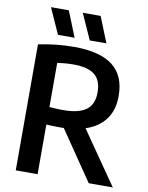

<svg xmlns="http://www.w3.org/2000/svg" viewBox="-101 -1019 840 1091"><g transform="rotate(10 319.5 -474.0)"><path d="M488 0 294 -284.5Q287 -284 272 -284Q255 -284 237 -284.8Q219 -285.5 211 -285.5Q199 -286.5 193 -286.5V0H67V-727Q171 -748.5 272.5 -748.5Q422 -748.5 495.8 -691.5Q569.5 -634.5 569.5 -517.5Q570 -437 530.5 -383Q491 -329 416 -304.5L627 0ZM193 -387.5Q233.5 -384 272 -384Q363 -384 405.5 -415.8Q448 -447.5 448 -517Q448 -586 408.8 -617.8Q369.5 -649.5 286 -649.5Q240.5 -649.5 193 -642ZM169.5 -800 103 -948H206L265.5 -800ZM353 -800 286.5 -948H389.5L449 -800Z"/></g></svg>

Font: Encode Sans Semi Condensed SmBd
Style: Regular
Weight: 600
Width: 4
Designer: Multiple Designers
Foundry: Impallari Type
Version: Version 2.000